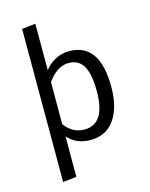

<svg xmlns="http://www.w3.org/2000/svg" viewBox="-105 -600 637 818"><g transform="rotate(-15 213.0 -191.0)"><path d="M130.9 -327.1Q151.4 -353.5 179.4 -367.7Q207.5 -381.8 238.8 -381.8Q374.5 -381.8 374 -187.5Q374 -98.6 337.2 -45.4Q300.3 7.8 230 7.8Q168.9 7.8 130.9 -34.7V143.6L70.8 150.4V-524.9L130.9 -531.7ZM130.9 -273.9V-88.9Q146 -66.9 168.2 -54.4Q190.4 -42 216.3 -42Q263.2 -42 286.4 -77.9Q309.6 -113.8 309.6 -187.5Q309.6 -261.2 289.1 -297.4Q268.6 -333.5 224.1 -333.5Q195.8 -333.5 172.1 -316.7Q148.4 -299.8 130.9 -273.9Z"/></g></svg>

Font: Amiri Typewriter
Style: Regular
Weight: 400
Monospace: yes
Designer: Khaled Hosny
Version: Version 1.1